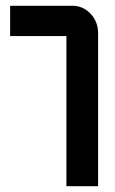

<svg xmlns="http://www.w3.org/2000/svg" viewBox="-20 -645 400 665"><path d="M210 0V-520H15.1V-625H230Q267.6 -625 293.5 -597.7Q319.8 -569.8 319.8 -529.8V0Z"/></svg>

Font: Horta
Style: Regular
Weight: 600
Width: 3
Version: Version 0.11